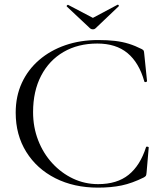

<svg xmlns="http://www.w3.org/2000/svg" viewBox="-20 -812 726 844"><path d="M411 -636Q453 -636 485.5 -632.2Q518 -628.4 546.2 -619.6Q574.4 -610.8 603.2 -596.2Q609.8 -592.4 611.5 -589.5Q613.2 -586.6 614.2 -574L626.4 -455Q626.4 -452.8 621 -451.4Q615.6 -450 614.4 -454Q591.2 -536.6 540.5 -578.6Q489.8 -620.6 407.8 -620.6Q323 -620.6 259.5 -583.7Q196 -546.8 160.7 -479Q125.4 -411.2 125.4 -319Q125.4 -253 147.8 -195.3Q170.2 -137.6 210 -94.4Q249.8 -51.2 301.2 -26.9Q352.6 -2.6 411.4 -2.6Q494.4 -2.6 545.3 -43.5Q596.2 -84.4 622 -165.2Q623.2 -168.2 628.5 -167.2Q633.8 -166.2 633.8 -164L624.4 -54.4Q623.4 -42.4 621.3 -39.3Q619.2 -36.2 612.6 -32.2Q560.6 -6.4 514.7 3.2Q468.8 12.8 410.6 12.8Q305 12.8 223.4 -28.5Q141.8 -69.8 95.4 -144.3Q49 -218.8 49 -316.8Q49 -388.8 75.9 -447.3Q102.8 -505.8 151.9 -548.1Q201 -590.4 266.8 -613.2Q332.6 -636 411 -636ZM376.4 -687 273.4 -783.6Q271.6 -785.8 275 -788.8Q278.4 -791.8 279.4 -790.6L388.4 -733.4L496.4 -791Q498.4 -792.8 501.3 -789.4Q504.2 -786 501.4 -784L399.4 -687Q395.4 -683 388.4 -683Q381.4 -683 376.4 -687Z"/></svg>

Font: Cormorant Infant Light
Style: Regular
Weight: 300
Designer: Christian Thalmann (Catharsis Fonts)
Foundry: Catharsis Fonts
Version: Version 4.001